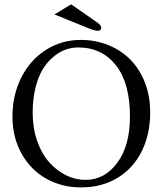

<svg xmlns="http://www.w3.org/2000/svg" viewBox="-20 -839 739 872"><path d="M303.2 -819.3 424.3 -734.9Q439.5 -723.6 439.5 -713.9Q439.5 -699.2 424.8 -699.2Q409.7 -699.2 381.8 -710.9L227.1 -773.4ZM334.5 -623.5Q304.7 -623.5 276.1 -613Q247.6 -602.5 220.5 -579.3Q193.4 -556.2 173.1 -522.5Q152.8 -488.8 140.6 -438.2Q128.4 -387.7 128.4 -327.1Q128.4 -257.3 148.9 -198.7Q169.4 -140.1 203.4 -102.1Q237.3 -64 279.8 -43Q322.3 -22 367.7 -22Q455.6 -22 512.9 -100.1Q570.3 -178.2 570.3 -309.6Q570.3 -461.9 506.3 -542.7Q442.4 -623.5 334.5 -623.5ZM662.1 -329.1Q662.1 -229.5 623.8 -152.1Q585.4 -74.7 513.7 -31.2Q441.9 12.2 348.1 12.2Q261.7 12.2 191.2 -26.9Q120.6 -65.9 78.6 -140.1Q36.6 -214.4 36.6 -310.1Q36.6 -407.2 76.7 -486.8Q116.7 -566.4 188 -612.1Q259.3 -657.7 347.2 -657.7Q414.1 -657.7 472.2 -634Q530.3 -610.4 572.3 -567.9Q614.3 -525.4 638.2 -463.9Q662.1 -402.3 662.1 -329.1Z"/></svg>

Font: Libertinage
Style: b
Weight: 400
Designer: OSP
Foundry: OSP
Version: Version 1.0; 2008; OFL relea